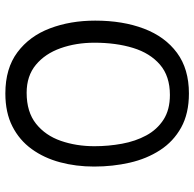

<svg xmlns="http://www.w3.org/2000/svg" viewBox="-24 -676 726 717"><g transform="rotate(90 338.5 -317.0)"><path d="M328.5 25.5Q235 25.5 174.8 -19.5Q114.5 -64.5 85.5 -140.8Q56.5 -217 56.5 -310Q56.5 -413 86.5 -492Q116.5 -571 176.8 -615.5Q237 -660 328.5 -660Q403.5 -660 455.8 -631Q508 -602 540.2 -552.2Q572.5 -502.5 587 -439Q601.5 -375.5 601.5 -306Q601.5 -238.5 585.5 -178.8Q569.5 -119 536.2 -73Q503 -27 451.5 -0.8Q400 25.5 328.5 25.5ZM326 -54Q397.5 -54 441.5 -89Q485.5 -124 505.5 -181.8Q525.5 -239.5 525.5 -307Q525.5 -360 516.2 -410.2Q507 -460.5 485.2 -500.8Q463.5 -541 426.5 -565Q389.5 -589 334 -589Q264 -589 221 -552Q178 -515 158.5 -451.5Q139 -388 139 -307Q139 -238.5 159.5 -180.8Q180 -123 221.5 -88.5Q263 -54 326 -54Z"/></g></svg>

Font: Grandstander Thin Light
Style: Regular
Weight: 300
Version: Version 1.200